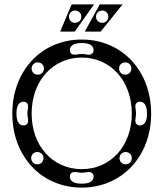

<svg xmlns="http://www.w3.org/2000/svg" viewBox="-20 -842 744 874"><path d="M352 12C535 12 668 -130 668 -325C668 -520 535 -662 352 -662C169 -662 36 -520 36 -325C36 -130 169 12 352 12ZM352 -72C220 -72 124 -178 124 -325C124 -473 220 -580 352 -580C484 -580 580 -473 580 -325C580 -178 484 -72 352 -72ZM150 -94C134 -94 122 -106 122 -122C122 -138 134 -150 150 -150C166 -150 178 -138 178 -122C178 -106 166 -94 150 -94ZM406 -38C406 -18 388 -6 354 -6H350C316 -6 298 -18 298 -38C298 -54 310 -62 330 -58C346 -55 358 -55 374 -58C394 -62 406 -54 406 -38ZM87 -271C67 -271 55 -289 55 -323V-327C55 -361 67 -379 87 -379C103 -379 111 -367 107 -347C104 -331 104 -319 107 -303C111 -283 103 -271 87 -271ZM552 -94C536 -94 524 -106 524 -122C524 -138 536 -150 552 -150C568 -150 580 -138 580 -122C580 -106 568 -94 552 -94ZM152 -558C168 -558 180 -546 180 -530C180 -514 168 -502 152 -502C136 -502 124 -514 124 -530C124 -546 136 -558 152 -558ZM617 -271C601 -271 593 -283 597 -303C600 -319 600 -331 597 -347C593 -367 601 -379 617 -379C637 -379 649 -361 649 -327V-323C649 -289 637 -271 617 -271ZM406 -614C406 -598 394 -590 374 -594C358 -597 346 -597 330 -594C310 -590 298 -598 298 -614C298 -634 316 -646 350 -646H354C388 -646 406 -634 406 -614ZM550 -558C566 -558 578 -546 578 -530C578 -514 566 -502 550 -502C534 -502 522 -514 522 -530C522 -546 534 -558 550 -558ZM366 -698H438L538 -822H434ZM254 -698H320L408 -822H306ZM322 -738C306 -738 294 -750 294 -766C294 -782 306 -794 322 -794C338 -794 350 -782 350 -766C350 -750 338 -738 322 -738ZM445 -738C429 -738 417 -750 417 -766C417 -782 429 -794 445 -794C461 -794 473 -782 473 -766C473 -750 461 -738 445 -738Z"/></svg>

Font: Apfel Grotezk Brukt
Style: Regular
Weight: 300
Designer: Luigi Gorlero
Foundry: © 2023, Luigi Gorlero & Collletttivo
Version: Version 2.000;Glyphs 3.2 (3217)